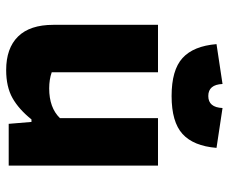

<svg xmlns="http://www.w3.org/2000/svg" viewBox="-78 -638 724 607"><g transform="rotate(90 283.5 -334.0)"><path d="M119 -657 245 -676Q247 -631 283 -631Q319 -631 321 -676L447 -657Q441 -584 403 -549.5Q365 -515 283 -515Q201 -515 163 -549.5Q125 -584 119 -657ZM58 -141V-472H208V-136Q231 -128 259 -128Q320 -128 353 -162V-472H503V0H371L365 -72H357Q325 -32 289.5 -12Q254 8 201 8Q132 8 95 -29.5Q58 -67 58 -141Z"/></g></svg>

Font: Athiti
Style: Bold
Weight: 700
Designer: CadsonDemak Team
Foundry: CadsonDemak
Version: Version 1.033